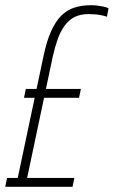

<svg xmlns="http://www.w3.org/2000/svg" viewBox="-34 -716 436 736"><path d="M-14 0 -7 -34H34L133 -502Q145 -559 162 -596.5Q179 -634 201 -656Q223 -678 251.5 -687Q280 -696 315 -696Q327 -696 339.5 -694.5Q352 -693 363.5 -690.5Q375 -688 382 -684L376 -652Q367 -655 355 -657.5Q343 -660 330 -661Q317 -662 305 -662Q274 -662 251.5 -650.5Q229 -639 213 -616.5Q197 -594 186.5 -564Q176 -534 168 -498L70 -34H251L244 0ZM58 -341 65 -375H276L269 -341Z"/></svg>

Font: Saira ExtraCondensed Thin
Style: Italic
Weight: 250
Width: 2
Italic angle: -12°
Designer: Hector Gatti with collaboration of the Omnibus-Type team
Foundry: Omnibus-Type
Version: Version 1.101